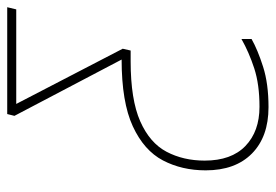

<svg xmlns="http://www.w3.org/2000/svg" viewBox="-136 -618 764 532"><g transform="rotate(-90 246.0 -352.0)"><path d="M215 10Q133 10 86.5 -36Q40 -82 40 -164Q40 -230 67.5 -282.5Q95 -335 162 -366Q229 -397 347 -397L191 -694L196 -714H492L486 -689H224L377 -394L372 -372H342Q236 -372 176 -345.5Q116 -319 91.5 -272.5Q67 -226 67 -167Q67 -93 107.5 -54Q148 -15 216 -15Q278 -15 322.5 -29.5Q367 -44 404 -65V-37Q374 -20 327 -5Q280 10 215 10Z"/></g></svg>

Font: Noto Sans Disp Thin
Style: Italic
Weight: 100
Italic angle: -12°
Designer: Monotype Design Team
Foundry: Monotype Imaging Inc.
Version: Version 2.000;GOOG;noto-source:20170915:90ef993387c0